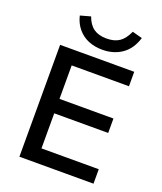

<svg xmlns="http://www.w3.org/2000/svg" viewBox="-165 -1031 959 1137"><g transform="rotate(20 314.5 -463.0)"><path d="M95 0V-705H562V-614H201V-403H541V-312H201V-91H562V0ZM339 -763Q290 -763 250.5 -779.5Q211 -796 183.5 -829Q156 -862 145 -908L210 -926Q227 -878 258.5 -856Q290 -834 339 -834Q389 -834 420 -855Q451 -876 473 -925L536 -908Q513 -834 461 -798.5Q409 -763 339 -763Z"/></g></svg>

Font: Nunito Sans 9pt SemiBold
Style: Regular
Weight: 600
Version: Version 3.101;gftools[0.9.27]